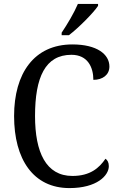

<svg xmlns="http://www.w3.org/2000/svg" viewBox="-20 -951 611 981"><path d="M295 -784V-771H332C383 -810 458 -886 481 -921V-931H378C359 -886 324 -827 295 -784ZM335 10C475 10 536 -54 536 -102C536 -121 529 -133 519 -140C487 -93 441 -52 350 -52C215 -52 159 -173 159 -358C159 -556 211 -671 345 -671C429 -671 457 -606 457 -543C505 -543 539 -569 539 -611C539 -674 475 -724 350 -724C154 -724 52 -576 52 -358C52 -137 150 10 335 10Z"/></svg>

Font: Noto Serif Bengali SemiCondensed
Style: Regular
Weight: 400
Width: 4
Designer: Juan Bruce, Universal Thirst, Indian Type Foundry and the Monotype Design Team.
Foundry: Monotype Imaging Inc.
Version: Version 2.003